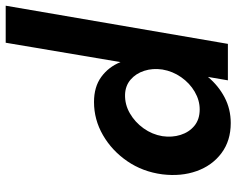

<svg xmlns="http://www.w3.org/2000/svg" viewBox="-98 -722 830 674"><g transform="rotate(-90 317.0 -385.0)"><path d="M176 -230Q182 -266 203.5 -296Q225 -326 256 -344Q287 -362 322 -361Q353 -360 374.5 -341.5Q396 -323 405.5 -293.5Q415 -264 410 -230Q404 -194 383 -164Q362 -134 332 -116.5Q302 -99 270 -99Q235 -99 212.5 -117.5Q190 -136 180.5 -166Q171 -196 176 -230ZM42 -230Q34 -164 53.5 -109.5Q73 -55 116.5 -22.5Q160 10 222 10Q271 10 312 -11.5Q353 -33 384 -70L372 0H500L634 -780H504L436 -377Q419 -419 384 -444.5Q349 -470 296 -470Q234 -470 179.5 -438.5Q125 -407 88 -353Q51 -299 42 -230Z"/></g></svg>

Font: Jost* 600 Semi Italic
Style: Italic
Weight: 600
Italic angle: -10°
Version: Version 3.200; ttfautohint (v0.97) -l 8 -r 50 -G 200 -x 14 -